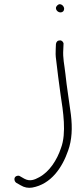

<svg xmlns="http://www.w3.org/2000/svg" viewBox="-20 -714 395 913"><path d="M57 155 78 167C96 178 114 181 133 178C223 162 276 83 304 2C322 -48 325 -105 317 -170C309 -233 297 -303 291 -363C286 -409 278 -436 281 -480L282 -503C284 -512 275 -522 266 -522C254 -522 248 -516 246 -505L245 -482C244 -466 244 -448 247 -429C253 -379 260 -319 268 -264C280 -186 297 -81 270 -10C251 47 215 103 166 129C144 141 122 150 96 136L75 124C71 121 67 121 62 122C44 126 46 147 57 155ZM246 -676C246 -664 257 -655 268 -655C278 -655 285 -662 285 -672C285 -683 275 -694 264 -694C256 -694 246 -684 246 -676Z"/></svg>

Font: Stray Cat
Style: SuExt
Weight: 400
Version: Version 1.0